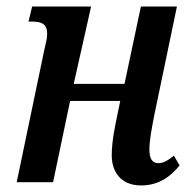

<svg xmlns="http://www.w3.org/2000/svg" viewBox="-20 -556 580 586"><path d="M411 10C467 10 503 -20 528 -51L511 -81C492 -66 479 -58 463 -58C444 -58 436 -73 436 -100C436 -127 443 -164 451 -205L520 -536H410L360 -300H205L258 -536H78L67 -490H79C107 -490 124 -483 124 -452C124 -439 119 -420 114 -398L31 0H142L194 -248H347L333 -180C323 -132 321 -101 321 -82C321 -36 345 10 411 10Z"/></svg>

Font: Noto Serif Condensed Semi
Style: Italic
Weight: 600
Width: 3
Italic angle: -12°
Designer: Monotype Design Team
Foundry: Monotype Imaging Inc.
Version: Version 1.901